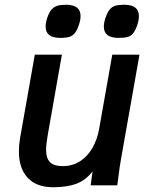

<svg xmlns="http://www.w3.org/2000/svg" viewBox="-20 -780 640 808"><path d="M59.5 -143Q59.5 -170.5 64.5 -199L126.5 -550H240.5L180.5 -209.5Q174 -173 174 -149Q174 -115 189.8 -98Q205.5 -81 244.5 -81Q286.5 -81 318.5 -102.5Q350.5 -124 370 -159.2Q389.5 -194.5 397 -236.5L452.5 -550H567L490 -115Q483 -76 479 -41Q476 -15 473.5 0H361.5L369.5 -58.5Q339.5 -20.5 300.2 -6.2Q261 8 203.5 8Q133.5 8 96.5 -31.8Q59.5 -71.5 59.5 -143ZM172 -667.5Q172 -684 178.5 -704Q186 -727 196.2 -739Q206.5 -751 220.8 -755.5Q235 -760 257.5 -760Q319 -760 319 -713Q319 -695 312 -675.5Q304.5 -652.5 295.2 -641Q286 -629.5 272 -625Q258 -620.5 234 -620.5Q172 -620.5 172 -667.5ZM417 -668Q417 -684 423.5 -703.5Q431.5 -727.5 441.2 -739.5Q451 -751.5 465 -755.8Q479 -760 503 -760Q564.5 -760 564.5 -712.5Q564.5 -695.5 558 -675.5Q550 -652.5 541 -640.8Q532 -629 518 -624.8Q504 -620.5 479 -620.5Q417 -620.5 417 -668Z"/></svg>

Font: JuliaMono SemiBold
Style: Italic
Weight: 600
Italic angle: -9°
Monospace: yes
Designer: cormullion
Foundry: corm
Version: Version 0.056; ttfautohint (v1.8.4)